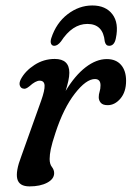

<svg xmlns="http://www.w3.org/2000/svg" viewBox="-20 -672 481 702"><path d="M65.5 -348Q56.5 -349 52.8 -358.5Q49 -368 56 -382Q72 -412.5 106 -434.5Q140 -456.5 180 -456.5Q233.5 -456.5 233.5 -406Q233.5 -393 229.8 -376Q226 -359 220 -339.5Q254 -396 293 -426Q332 -456 370.5 -456Q404 -456 422.5 -434.8Q441 -413.5 441 -376.5Q441 -336 420.5 -311.8Q400 -287.5 373.5 -287.5Q356 -287.5 348.5 -296.2Q341 -305 341 -316.5Q341 -327 344.2 -337Q347.5 -347 347.5 -360Q347.5 -383 327 -383Q295 -383 253.8 -330Q212.5 -277 183 -187Q170 -148 165.8 -127.2Q161.5 -106.5 161.5 -90.5Q161.5 -72 169.8 -61.5Q178 -51 178 -39Q178 -17.5 152.5 -4Q127 9.5 88 9.5Q50 9.5 43.2 -18Q36.5 -45.5 58 -101L130.5 -304Q144 -342 143 -359.5Q142 -377 125 -377Q110 -377 87.5 -356.5Q73.5 -345 65.5 -348ZM299.5 -584.5Q244.5 -584.5 203 -520.5Q190.5 -504.5 178.5 -504.5Q170 -504.5 166.8 -512Q163.5 -519.5 167.5 -532.5Q185.5 -588 227.2 -620Q269 -652 317.5 -652Q366.5 -652 391 -619.8Q415.5 -587.5 403.5 -531.5Q398 -504.5 379 -504.5Q366.5 -504.5 363 -520.5Q357 -584.5 299.5 -584.5Z"/></svg>

Font: Fraunces 72pt SuperSoft
Style: Italic
Weight: 400
Italic angle: -16°
Version: Version 1.000;[b76b70a41]